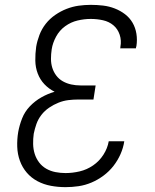

<svg xmlns="http://www.w3.org/2000/svg" viewBox="-20 -763 640 791"><path d="M250 8Q219 8 189.5 2.5Q160 -3 134.5 -16.5Q109 -30 90.5 -51.5Q72 -73 62 -100.5Q52 -128 51 -158.5Q50 -189 55 -219Q60 -247 71 -275Q82 -303 103 -325Q124 -347 150.5 -362Q177 -377 205 -385Q181 -397 163 -416Q145 -435 135.5 -460Q126 -485 125.5 -513Q125 -541 129 -570Q133 -594 142.5 -619Q152 -644 168.5 -665Q185 -686 207.5 -701.5Q230 -717 254.5 -726.5Q279 -736 304 -739.5Q329 -743 354 -743Q380 -743 405 -740Q430 -737 453 -728Q476 -719 495 -704.5Q514 -690 526 -669.5Q538 -649 542 -624Q546 -599 542 -573Q541 -571 540.5 -568.5Q540 -566 540 -564H475Q476 -566 476 -567.5Q476 -569 476 -570Q481 -596 473 -620Q465 -644 447 -659Q429 -674 404.5 -679.5Q380 -685 354 -685Q327 -685 299.5 -678.5Q272 -672 248.5 -655Q225 -638 211 -612Q197 -586 193 -560Q190 -540 190 -520.5Q190 -501 195.5 -483.5Q201 -466 212 -451.5Q223 -437 239 -428Q255 -419 273.5 -415Q292 -411 312 -411H374L365 -353H302Q282 -353 261.5 -350.5Q241 -348 221 -340Q201 -332 182.5 -319.5Q164 -307 150.5 -289.5Q137 -272 130 -252Q123 -232 119 -212Q116 -191 116.5 -169.5Q117 -148 123 -129Q129 -110 141 -94Q153 -78 170.5 -68Q188 -58 208.5 -54Q229 -50 250 -50Q279 -50 308.5 -57Q338 -64 363.5 -81.5Q389 -99 406 -125.5Q423 -152 428 -181H492Q488 -154 476.5 -128Q465 -102 447.5 -79.5Q430 -57 406.5 -39.5Q383 -22 357 -11Q331 0 304 4Q277 8 250 8Z"/></svg>

Font: Iosevka SS04 Lt Ex Obl
Style: Regular
Weight: 300
Width: 7
Italic angle: -9°
Monospace: yes
Designer: Belleve Invis
Foundry: Belleve Invis
Version: Version 19.0.0; ttfautohint (v1.8.4)